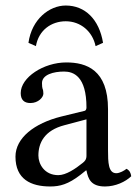

<svg xmlns="http://www.w3.org/2000/svg" viewBox="-20 -665 497 695"><path d="M326 -498 353 -510C339 -595 288 -645 218 -645C159 -645 95 -596 83 -510L110 -498C120 -556 166 -588 218 -588C272 -588 315 -551 326 -498ZM293 -233V-101C293 -88 287 -81 279 -75C253 -54 219 -31 191 -31C141 -31 119 -71 119 -102C119 -147 140 -193 214 -212ZM293 -48C299 -17 309.6 10 360 10C398.3 10 434.3 -7 455 -27C453.3 -39.3 449.3 -47.7 438 -54C430.5 -47.8 413.7 -38 401 -38C372 -38 371 -77 371 -123V-270C371 -412 293 -439 220 -439C138 -439 55 -385 55 -328C55 -304 67 -292 90 -292C119 -292 137 -313 137 -326C137 -333 136 -340 134 -344C133 -347 132 -353 132 -364C132 -395 174 -406 212 -406C246 -406 293 -389 293 -276C293 -269 290 -265 287 -264L201 -243C105 -219 36 -166 36 -98C36 -16 92 10 162 10C196.8 10 227 2 271 -32L291 -48Z"/></svg>

Font: Libertinus Serif
Style: Regular
Weight: 400
Designer: Philipp H. Poll
Foundry: Khaled Hosny
Version: Version 6.2